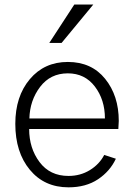

<svg xmlns="http://www.w3.org/2000/svg" viewBox="-20 -801 583 839"><path d="M46.9 -259.8Q46.9 -379.9 110.4 -455.1Q173.8 -530.3 276.4 -530.3Q379.9 -530.3 439.5 -456.5Q499 -382.8 499 -272.5Q499 -260.7 497.1 -237.3H107.4Q107.4 -153.3 152.8 -92.8Q198.2 -32.2 279.3 -32.2Q331.1 -32.2 372.6 -57.6Q414.1 -83 435.5 -124L486.3 -107.4Q460.9 -52.7 408.2 -17.6Q355.5 17.6 279.3 17.6Q173.8 17.6 110.4 -59.1Q46.9 -135.7 46.9 -259.8ZM108.4 -283.2H438.5Q438.5 -365.2 394.5 -422.9Q350.6 -480.5 276.4 -480.5Q200.2 -480.5 155.3 -421.4Q110.4 -362.3 108.4 -283.2ZM195.3 -613.3 304.7 -781.2H387.7L249 -613.3Z"/></svg>

Font: Gothic A1 Light
Style: Regular
Weight: 300
Version: Version 2.50